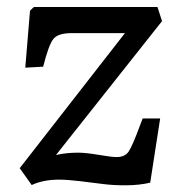

<svg xmlns="http://www.w3.org/2000/svg" viewBox="-20 -529 517 556"><path d="M78.1 -508.8H436L449.2 -467.8L142.1 -80.1Q171.4 -86.9 206.1 -86.9Q228.5 -86.9 265.6 -80.6Q302.7 -74.2 317.9 -74.2Q341.8 -74.2 352.5 -90.1Q363.3 -106 384.8 -164.1Q390.1 -178.2 393.1 -186H443.8L415 0Q383.8 7.3 345.9 7.6Q308.1 7.8 278.3 3.9Q248.5 0 211.4 -4.4Q174.3 -8.8 150.9 -8.8Q105.5 -8.8 71.8 6.8L37.1 -42L341.8 -433.1H188Q148.4 -433.1 134.8 -416.5Q121.1 -399.9 105 -335.9L53.2 -333L66.9 -498Z"/></svg>

Font: Literata Book Medium
Style: Italic
Weight: 500
Italic angle: -3°
Designer: Latin by Veronika Burian and Jose Scaglione. Greek by Irene Vlachou. Cyrillic by Vera Evstafieva
Foundry: TypeTogether
Version: Version 1.003;PS 001.003;hotconv 1.0.88;makeotf.lib2.5.64775